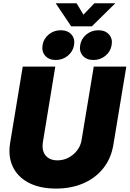

<svg xmlns="http://www.w3.org/2000/svg" viewBox="-20 -1131 785 1163"><path d="M319.3 11.2Q221.7 11.2 154.5 -23.7Q87.4 -58.6 57.6 -121.1Q27.8 -183.6 41.5 -265.6L117.7 -727.5H314.9L239.7 -269.5Q234.4 -235.8 243.7 -211.2Q252.9 -186.5 274.7 -173.1Q296.4 -159.7 327.6 -159.7Q364.3 -159.7 395.5 -176.3Q426.8 -192.9 447.8 -220.7Q468.8 -248.5 474.1 -282.2L547.9 -727.5H745.1L666.5 -252.9Q652.8 -170.9 605.5 -111.6Q558.1 -52.2 484.9 -20.5Q411.6 11.2 319.3 11.2ZM545.9 -767.6Q504.4 -767.6 481.7 -793.2Q459 -818.8 465.8 -857.9Q472.2 -897 503.4 -922.4Q534.7 -947.8 575.7 -947.8Q617.2 -947.8 640.1 -922.4Q663.1 -897 656.2 -857.9Q649.9 -818.8 618.7 -793.2Q587.4 -767.6 545.9 -767.6ZM317.9 -767.6Q276.4 -767.6 253.9 -793.2Q231.4 -818.8 237.8 -857.9Q244.1 -897 275.4 -922.4Q306.6 -947.8 347.7 -947.8Q389.6 -947.8 412.4 -922.4Q435.1 -897 428.7 -857.9Q421.9 -818.8 390.6 -793.2Q359.4 -767.6 317.9 -767.6ZM443.8 -1111.3 485.4 -1042 551.8 -1111.3H677.7V-1110.4L536.6 -971.7H411.1L317.9 -1110.4V-1111.3Z"/></svg>

Font: Inter 28pt Black
Style: Italic
Weight: 900
Italic angle: -9.3988°
Designer: Rasmus Andersson
Foundry: rsms
Version: Version 4.001;git-66647c0bb